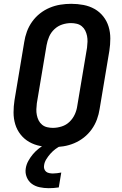

<svg xmlns="http://www.w3.org/2000/svg" viewBox="-20 -763 640 1006"><path d="M256 8Q223 8 191.5 2Q160 -4 133.5 -19Q107 -34 88 -58Q69 -82 60 -111.5Q51 -141 51 -173.5Q51 -206 56 -238L107 -543Q111 -570 121 -597.5Q131 -625 148.5 -649.5Q166 -674 189.5 -692.5Q213 -711 240.5 -722.5Q268 -734 296.5 -738.5Q325 -743 353 -743Q386 -743 417.5 -737Q449 -731 475.5 -716Q502 -701 521 -677Q540 -653 549 -623.5Q558 -594 558 -561.5Q558 -529 553 -497L502 -192Q498 -165 488 -137.5Q478 -110 460.5 -85.5Q443 -61 419.5 -42.5Q396 -24 368.5 -12.5Q341 -1 312.5 3.5Q284 8 256 8ZM257 -93Q280 -93 303.5 -100.5Q327 -108 344.5 -125Q362 -142 372 -164Q382 -186 385 -209L436 -513Q438 -529 438.5 -544.5Q439 -560 436 -575Q433 -590 426.5 -603Q420 -616 408.5 -625.5Q397 -635 382 -638.5Q367 -642 352 -642Q329 -642 306 -634.5Q283 -627 265 -610Q247 -593 237.5 -571Q228 -549 224 -526L173 -222Q171 -206 170.5 -190.5Q170 -175 173 -160Q176 -145 182.5 -132Q189 -119 200.5 -109.5Q212 -100 227 -96.5Q242 -93 257 -93ZM235 223Q211 223 187.5 218Q164 213 146.5 200Q129 187 120 165Q111 143 115 119Q118 99 128.5 80Q139 61 152.5 45Q166 29 183 15.5Q200 2 219 -8H302L301 0Q285 7 270.5 18Q256 29 244 42.5Q232 56 222.5 71.5Q213 87 211 103Q209 113 212 122Q215 131 221.5 136.5Q228 142 238 144Q248 146 257 146Q268 146 279 144.5Q290 143 301 141L288 219Q275 221 261.5 222Q248 223 235 223Z"/></svg>

Font: Iosevka Aile
Style: Bold Italic
Weight: 700
Italic angle: -9°
Designer: Belleve Invis
Foundry: Belleve Invis
Version: Version 28.0.1; ttfautohint (v1.8.4)